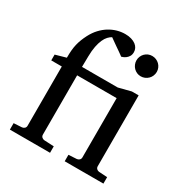

<svg xmlns="http://www.w3.org/2000/svg" viewBox="-169 -872 968 1007"><g transform="rotate(30 314.5 -368.5)"><path d="M360.8 0V-39.1L410.2 -42Q418.9 -43 425 -48.8Q431.2 -54.7 431.2 -64V-422.9H191.9V-64Q191.9 -54.7 198 -48.8Q204.1 -43 212.9 -42L272 -39.1V0H28.8V-39.1L78.1 -42Q86.9 -43 93 -48.8Q99.1 -54.7 99.1 -64V-422.9H35.2V-458L99.1 -476.1Q99.1 -501 100.8 -520.8Q102.5 -540.5 106.7 -557.9Q110.8 -575.2 117.2 -591.6Q123.5 -607.9 132.8 -626Q147.5 -654.3 166.7 -675Q186 -695.8 208.3 -709.5Q230.5 -723.1 254.6 -730Q278.8 -736.8 303.2 -736.8Q324.2 -736.8 340.3 -731.9Q356.4 -727.1 367.4 -718.8Q378.4 -710.4 383.8 -699.7Q389.2 -689 389.2 -676.8Q389.2 -661.6 383.1 -651.6Q377 -641.6 368.9 -635.5Q360.8 -629.4 353.3 -626.5Q345.7 -623.5 342.8 -623Q341.8 -624 334.7 -629.2Q327.6 -634.3 317.6 -641.4Q307.6 -648.4 296.1 -656.2Q284.7 -664.1 274.9 -671.1Q265.1 -678.2 258.3 -682.9Q251.5 -687.5 251 -688Q240.2 -682.1 230 -671.4Q219.7 -660.6 211.7 -642.6Q203.6 -624.5 198.5 -598.9Q193.4 -573.2 192.9 -538.1L191.9 -474.1H408.2L482.9 -493.2H523.9V-64Q523.9 -54.7 530 -48.8Q536.1 -43 544.9 -42L595.2 -39.1V0ZM544.9 -647Q544.9 -634.3 540 -622.8Q535.2 -611.3 526.6 -603Q518.1 -594.7 506.8 -589.8Q495.6 -585 482.9 -585Q470.2 -585 459.2 -589.8Q448.2 -594.7 439.9 -603Q431.6 -611.3 426.8 -622.8Q421.9 -634.3 421.9 -647Q421.9 -659.7 426.8 -670.9Q431.6 -682.1 439.9 -690.4Q448.2 -698.7 459.2 -703.4Q470.2 -708 482.9 -708Q495.6 -708 506.8 -703.4Q518.1 -698.7 526.6 -690.4Q535.2 -682.1 540 -670.9Q544.9 -659.7 544.9 -647Z"/></g></svg>

Font: Charis SIL Viet
Style: Regular
Weight: 400
Foundry: SIL International
Version: Version 5.000